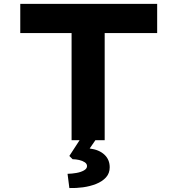

<svg xmlns="http://www.w3.org/2000/svg" viewBox="-20 -720 911 986"><path d="M347.6 0V-550.1H84.1V-700H787.1V-550.1H517.6V0ZM336.2 245.7 326.9 172.6Q349.5 172.2 372.5 168.1Q395.5 164.1 411.2 155.1Q426.9 146.2 426.9 133.1Q426.9 121 415.1 113.2Q403.4 105.4 386.4 101.6Q369.4 97.7 352.9 97.7L336.1 80.9L404.4 -24H486.4L440.5 42.6Q489 48.7 516.2 74.2Q543.4 99.7 543.4 139Q543.4 170 524.2 191.1Q504.9 212.2 473.6 224.6Q442.2 237 406.1 241.9Q370 246.7 336.2 245.7Z"/></svg>

Font: Lexend Tera
Style: Regular
Weight: 400
Designer: Bonnie Shaver-Troup, Thomas Jockin
Foundry: Lexend
Version: Version 1.007